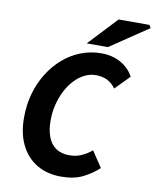

<svg xmlns="http://www.w3.org/2000/svg" viewBox="-94 -926 818 1010"><g transform="rotate(10 315.5 -421.5)"><path d="M301.2 12Q227.2 12 172 -20.7Q116.8 -53.4 86.6 -114.5Q56.4 -175.6 56.4 -260.9Q56.4 -328.7 73.5 -389.2Q90.6 -449.7 122 -499.8Q153.4 -549.9 195.9 -586.7Q238.5 -623.6 290.5 -643.7Q342.5 -663.8 399.8 -663.8Q456.4 -663.8 501.5 -639.4Q546.6 -615 571.8 -569.3L496.8 -492.8Q476.7 -521 450.2 -533.3Q423.6 -545.6 391.1 -545.6Q359.4 -545.6 330.2 -530.9Q300.9 -516.2 276.8 -490.4Q252.6 -464.6 234.6 -429.5Q216.6 -394.5 206.6 -353.9Q196.7 -313.4 196.7 -270Q196.7 -219.5 210.5 -182.8Q224.3 -146 252.9 -126.1Q281.5 -106.2 326.3 -106.2Q361 -106.2 390.4 -119.6Q419.8 -133 444 -153.7L500.8 -68.7Q466.4 -36.4 418.8 -12.2Q371.2 12 301.2 12ZM313.5 -701.8 457 -854.7H622L630.6 -839.2L426.6 -701.8Z"/></g></svg>

Font: Source Sans 3 VF
Style: Italic
Weight: 200
Italic angle: -11°
Designer: Paul D. Hunt
Foundry: Adobe Systems Incorporated
Version: Version 3.042;hotconv 1.0.118;makeotfexe 2.5.65603